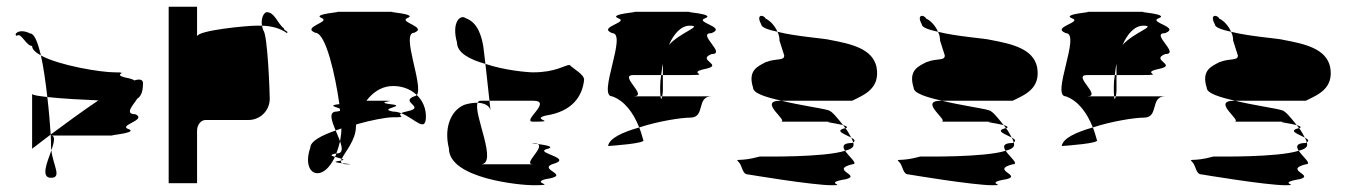

<svg xmlns="http://www.w3.org/2000/svg" viewBox="-20 -730 3993 568"><path d="M30 -624C42 -636 57 -594 75 -594C75 -584 85 -575 101 -566C92 -604 82 -631 69 -631C36 -648 18 -627 30 -624ZM75 -290C75 -290 97 -307 130 -332C128 -361 125 -401 120 -443C95 -446 78 -448 75 -452ZM101 -566C109 -531 115 -486 120 -443C163 -438 227 -435 271 -433C222 -400 169 -361 130 -332C131 -316 131 -303 131 -296C131 -292 132 -289 132 -285C140 -309 145 -329 131 -329H319C284 -329 386 -335 363 -347C323 -359 417 -374 381 -392C346 -392 375 -420 386 -438C397 -445 403 -458 403 -484C403 -495 393 -497 377 -492C375 -494 371 -496 363 -498C299 -510 372 -516 319 -516C279 -516 155 -536 101 -566ZM131 -204C164 -204 137 -241 132 -285C119 -249 100 -204 131 -204Z M479 -188H563V-344C563 -360 574 -375 588 -375H715C750 -375 778 -403 778 -438C778 -454 772 -627 759 -640C757 -645 756 -650 755 -654H737C709 -654 563 -640 563 -622V-710H479ZM755 -654C783 -653 808 -647 829 -632C835 -638 820 -638 820 -646C801 -660 793 -694 769 -694C762 -694 751 -678 755 -654Z M898 -293C880 -242 900 -208 931 -220C946 -226 960 -243 971 -266C960 -269 953 -272 975 -276C979 -287 983 -299 986 -312C982 -322 978 -333 973 -344C930 -329 898 -312 898 -293ZM913 -633C944 -633 972 -507 984 -422C949 -418 973 -414 985 -409C985 -407 986 -404 986 -402C984 -401 980 -401 976 -400C951 -400 961 -373 973 -344C979 -346 984 -348 990 -350C990 -337 988 -324 986 -312C993 -292 995 -276 976 -276H975C974 -272 973 -269 971 -266C977 -264 986 -262 991 -260C1000 -280 1033 -315 1033 -356C1033 -358 1034 -360 1034 -362C1079 -375 1123 -383 1142 -383C1190 -383 1153 -387 1167 -395C1159 -398 1150 -400 1142 -400C1095 -409 1191 -416 1133 -422C1083 -429 1171 -432 1113 -432H1064C1082 -456 1106 -472 1133 -475C1164 -478 1193 -468 1213 -449C1234 -475 1165 -633 1205 -633C1247 -650 1156 -665 1186 -677C1217 -689 1117 -695 1142 -695H976C1001 -695 901 -689 931 -677C961 -665 870 -650 913 -633ZM984 -254C962 -251 976 -249 992 -247C989 -249 988 -252 989 -255C988 -255 986 -254 984 -254ZM989 -255C999 -257 997 -258 991 -260C990 -258 989 -257 989 -255ZM992 -247C995 -245 999 -244 1007 -244C1030 -244 1010 -245 992 -247ZM1167 -395C1208 -379 1240 -335 1240 -386C1240 -410 1230 -433 1213 -449C1211 -447 1208 -445 1205 -445C1162 -428 1241 -413 1186 -401C1176 -399 1170 -397 1167 -395Z M1308 -291C1308 -201 1521 -182 1557 -182C1635 -182 1548 -188 1594 -200C1674 -212 1573 -227 1613 -244C1680 -262 1567 -276 1594 -288C1628 -296 1592 -301 1571 -304C1591 -292 1525 -244 1557 -244H1402C1455 -244 1379 -394 1393 -426C1383 -426 1371 -425 1357 -421C1320 -409 1291 -360 1308 -291ZM1332 -604C1332 -574 1369 -554 1416 -541L1410 -591C1405 -623 1393 -664 1358 -676C1342 -689 1315 -664 1332 -604ZM1393 -426C1416 -425 1428 -416 1431 -404L1428 -432H1402C1397 -432 1395 -430 1393 -426ZM1416 -541 1428 -432H1557C1617 -432 1521 -370 1557 -370C1635 -370 1548 -376 1594 -388C1674 -400 1703 -446 1708 -494C1708 -510 1678 -525 1665 -538C1649 -537 1624 -516 1557 -516C1540 -516 1472 -522 1416 -541ZM1571 -304C1568 -306 1563 -307 1557 -307C1549 -307 1558 -306 1571 -304Z M1779 -298ZM1779 -298C1793 -299 1893 -306 1883 -316C1879 -329 1876 -341 1871 -353C1822 -339 1782 -321 1779 -298ZM1791 -445C1827 -432 1853 -398 1871 -353C1929 -372 1996 -382 2022 -382C2068 -382 2039 -445 2085 -445H1939C1937 -437 1935 -433 1934 -445H1854C1900 -445 1808 -508 1854 -508H1936C1938 -519 1938 -530 1941 -541V-508H2022C2085 -508 2009 -514 2066 -526C2124 -538 2039 -552 2085 -570C2131 -570 2039 -632 2085 -632C2131 -650 2033 -664 2066 -676C2100 -689 1994 -695 2022 -695H1854C1882 -695 1776 -689 1809 -676C1843 -664 1746 -650 1791 -632C1837 -632 1746 -445 1791 -445ZM1933 -474C1933 -460 1933 -451 1934 -445H1939C1941 -453 1941 -464 1941 -464V-508H1936C1934 -496 1933 -485 1933 -474ZM1959 -597C1973 -630 1995 -654 2020 -654C2062 -654 1993 -635 1959 -597Z M2165 -251C2177 -239 2175 -214 2193 -214C2193 -214 2383 -182 2441 -182C2488 -182 2410 -188 2483 -200C2529 -212 2434 -227 2501 -244C2521 -244 2492 -266 2480 -284C2417 -264 2243 -267 2228 -267C2167 -250 2153 -263 2165 -251ZM2208 -470C2208 -454 2247 -442 2292 -432H2501C2535 -449 2585 -467 2573 -532C2561 -586 2499 -600 2435 -612C2423 -616 2334 -622 2280 -636C2285 -626 2286 -617 2286 -610L2300 -566C2300 -549 2279 -559 2245 -546C2223 -534 2191 -523 2208 -470ZM2232 -658C2232 -649 2252 -642 2280 -636C2273 -652 2260 -668 2245 -675C2239 -687 2215 -689 2232 -658ZM2289 -370H2441C2409 -370 2450 -366 2474 -360C2457 -381 2442 -401 2430 -404C2410 -410 2344 -419 2292 -432H2289C2219 -432 2317 -370 2289 -370ZM2474 -360C2476 -357 2479 -354 2481 -351H2483C2489 -354 2484 -357 2474 -360ZM2480 -284C2496 -288 2505 -294 2505 -301C2505 -303 2505 -306 2504 -309C2503 -308 2502 -308 2501 -307C2472 -307 2472 -296 2480 -284ZM2481 -351C2446 -343 2480 -333 2498 -323C2494 -331 2488 -342 2481 -351ZM2498 -323C2501 -318 2503 -313 2504 -309C2512 -314 2507 -318 2498 -323Z M2640 -251C2652 -239 2650 -214 2668 -214C2668 -214 2858 -182 2916 -182C2963 -182 2885 -188 2958 -200C3004 -212 2909 -227 2976 -244C2996 -244 2967 -266 2955 -284C2892 -264 2718 -267 2703 -267C2642 -250 2628 -263 2640 -251ZM2683 -470C2683 -454 2722 -442 2767 -432H2976C3010 -449 3060 -467 3048 -532C3036 -586 2974 -600 2910 -612C2898 -616 2809 -622 2755 -636C2760 -626 2761 -617 2761 -610L2775 -566C2775 -549 2754 -559 2720 -546C2698 -534 2666 -523 2683 -470ZM2707 -658C2707 -649 2727 -642 2755 -636C2748 -652 2735 -668 2720 -675C2714 -687 2690 -689 2707 -658ZM2764 -370H2916C2884 -370 2925 -366 2949 -360C2932 -381 2917 -401 2905 -404C2885 -410 2819 -419 2767 -432H2764C2694 -432 2792 -370 2764 -370ZM2949 -360C2951 -357 2954 -354 2956 -351H2958C2964 -354 2959 -357 2949 -360ZM2955 -284C2971 -288 2980 -294 2980 -301C2980 -303 2980 -306 2979 -309C2978 -308 2977 -308 2976 -307C2947 -307 2947 -296 2955 -284ZM2956 -351C2921 -343 2955 -333 2973 -323C2969 -331 2963 -342 2956 -351ZM2973 -323C2976 -318 2978 -313 2979 -309C2987 -314 2982 -318 2973 -323Z M3121 -298ZM3121 -298C3135 -299 3235 -306 3225 -316C3221 -329 3218 -341 3213 -353C3164 -339 3124 -321 3121 -298ZM3133 -445C3169 -432 3195 -398 3213 -353C3271 -372 3338 -382 3364 -382C3410 -382 3381 -445 3427 -445H3281C3279 -437 3277 -433 3276 -445H3196C3242 -445 3150 -508 3196 -508H3278C3280 -519 3280 -530 3283 -541V-508H3364C3427 -508 3351 -514 3408 -526C3466 -538 3381 -552 3427 -570C3473 -570 3381 -632 3427 -632C3473 -650 3375 -664 3408 -676C3442 -689 3336 -695 3364 -695H3196C3224 -695 3118 -689 3151 -676C3185 -664 3088 -650 3133 -632C3179 -632 3088 -445 3133 -445ZM3275 -474C3275 -460 3275 -451 3276 -445H3281C3283 -453 3283 -464 3283 -464V-508H3278C3276 -496 3275 -485 3275 -474ZM3301 -597C3315 -630 3337 -654 3362 -654C3404 -654 3335 -635 3301 -597Z M3507 -251C3519 -239 3517 -214 3535 -214C3535 -214 3725 -182 3783 -182C3830 -182 3752 -188 3825 -200C3871 -212 3776 -227 3843 -244C3863 -244 3834 -266 3822 -284C3759 -264 3585 -267 3570 -267C3509 -250 3495 -263 3507 -251ZM3550 -470C3550 -454 3589 -442 3634 -432H3843C3877 -449 3927 -467 3915 -532C3903 -586 3841 -600 3777 -612C3765 -616 3676 -622 3622 -636C3627 -626 3628 -617 3628 -610L3642 -566C3642 -549 3621 -559 3587 -546C3565 -534 3533 -523 3550 -470ZM3574 -658C3574 -649 3594 -642 3622 -636C3615 -652 3602 -668 3587 -675C3581 -687 3557 -689 3574 -658ZM3631 -370H3783C3751 -370 3792 -366 3816 -360C3799 -381 3784 -401 3772 -404C3752 -410 3686 -419 3634 -432H3631C3561 -432 3659 -370 3631 -370ZM3816 -360C3818 -357 3821 -354 3823 -351H3825C3831 -354 3826 -357 3816 -360ZM3822 -284C3838 -288 3847 -294 3847 -301C3847 -303 3847 -306 3846 -309C3845 -308 3844 -308 3843 -307C3814 -307 3814 -296 3822 -284ZM3823 -351C3788 -343 3822 -333 3840 -323C3836 -331 3830 -342 3823 -351ZM3840 -323C3843 -318 3845 -313 3846 -309C3854 -314 3849 -318 3840 -323Z"/></svg>

Font: bitstorm
Style: excn
Weight: 400
Version: Version 0.2